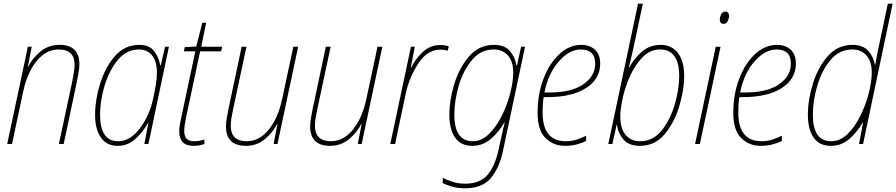

<svg xmlns="http://www.w3.org/2000/svg" viewBox="-20 -780 4855 1040"><path d="M19 0H45L105 -281Q126 -383 177 -447.5Q228 -512 298 -512Q384 -512 384 -429Q384 -410 380 -387.5Q376 -365 372 -342L299 0H325L396 -336Q401 -360 405.5 -386.5Q410 -413 410 -432Q410 -537 302 -537Q242 -537 198 -500Q154 -463 133 -419H131L152 -527H131Z M617 10Q673 10 715 -29Q757 -68 782 -115H784L762 0H784L895 -527H874L851 -426H848Q842 -466 816 -501.5Q790 -537 734 -537Q655 -537 602 -475.5Q549 -414 522 -326Q495 -238 495 -158Q495 -80 526.5 -35Q558 10 617 10ZM620 -15Q522 -15 522 -159Q522 -234 546.5 -316Q571 -398 618 -455Q665 -512 733 -512Q779 -512 804.5 -479Q830 -446 830 -387Q830 -357 824 -320.5Q818 -284 809 -244Q789 -151 736.5 -83Q684 -15 620 -15Z M1028 10Q1060 10 1087 0V-25Q1062 -15 1030 -15Q978 -15 978 -70Q978 -96 987 -140L1064 -502H1178L1183 -527H1070L1097 -657H1076L1043 -528L981 -525L976 -502H1038L961 -139Q951 -96 951 -68Q951 10 1028 10Z M1312 10Q1372 10 1416 -27.5Q1460 -65 1481 -109H1483L1462 0H1483L1595 -527H1569L1509 -247Q1488 -144 1437 -79.5Q1386 -15 1316 -15Q1230 -15 1230 -99Q1230 -118 1233.5 -140Q1237 -162 1242 -185L1315 -527H1289L1218 -192Q1213 -168 1208.5 -141.5Q1204 -115 1204 -96Q1204 10 1312 10Z M1768 10Q1828 10 1872 -27.5Q1916 -65 1937 -109H1939L1918 0H1939L2051 -527H2025L1965 -247Q1944 -144 1893 -79.5Q1842 -15 1772 -15Q1686 -15 1686 -99Q1686 -118 1689.5 -140Q1693 -162 1698 -185L1771 -527H1745L1674 -192Q1669 -168 1664.5 -141.5Q1660 -115 1660 -96Q1660 10 1768 10Z M2094 0H2120L2178 -274Q2197 -362 2246 -436.5Q2295 -511 2364 -511Q2390 -511 2405 -505L2411 -529Q2392 -536 2364 -536Q2309 -536 2268.5 -497Q2228 -458 2207 -413H2205L2227 -527H2206Z M2498 240Q2591 240 2637.5 186Q2684 132 2704 39L2824 -527H2803L2780 -426H2777Q2771 -469 2742.5 -503Q2714 -537 2656 -537Q2575 -537 2521.5 -475.5Q2468 -414 2441 -326Q2414 -238 2414 -158Q2414 -80 2445 -35Q2476 10 2538 10Q2596 10 2640 -28.5Q2684 -67 2712 -117H2714Q2708 -94 2702 -67Q2696 -40 2692 -21L2680 33Q2661 120 2620.5 167.5Q2580 215 2498 215Q2464 215 2432 205Q2400 195 2378 183V212Q2398 222 2429.5 231Q2461 240 2498 240ZM2541 -15Q2441 -15 2441 -159Q2441 -234 2465 -316Q2489 -398 2536.5 -455Q2584 -512 2655 -512Q2702 -512 2731 -480Q2760 -448 2760 -387Q2760 -339 2744 -276Q2728 -213 2698.5 -153.5Q2669 -94 2629 -54.5Q2589 -15 2541 -15Z M3040 10Q3075 10 3105.5 2Q3136 -6 3155 -17V-45Q3133 -34 3105.5 -24.5Q3078 -15 3045 -15Q2919 -15 2919 -171Q2919 -220 2925 -254H2945Q3078 -254 3154.5 -303Q3231 -352 3231 -436Q3231 -485 3202.5 -511Q3174 -537 3129 -537Q3064 -537 3010 -487Q2956 -437 2924 -353.5Q2892 -270 2892 -168Q2892 -74 2935 -32Q2978 10 3040 10ZM2929 -279Q2950 -383 3007 -447.5Q3064 -512 3126 -512Q3204 -512 3204 -435Q3204 -368 3140 -323.5Q3076 -279 2956 -279Z M3446 10Q3528 10 3581 -54Q3634 -118 3660 -206.5Q3686 -295 3686 -369Q3686 -449 3652 -493Q3618 -537 3559 -537Q3498 -537 3454.5 -498Q3411 -459 3388 -413H3386Q3392 -436 3398 -463Q3404 -490 3410 -515L3462 -760H3436L3275 0H3297L3320 -104H3322Q3327 -60 3356.5 -25Q3386 10 3446 10ZM3447 -15Q3398 -15 3369 -49Q3340 -83 3340 -148Q3340 -192 3354 -253.5Q3368 -315 3395.5 -374Q3423 -433 3463 -472.5Q3503 -512 3555 -512Q3659 -512 3659 -368Q3659 -299 3635.5 -216.5Q3612 -134 3565 -74.5Q3518 -15 3447 -15Z M3900 -651Q3914 -651 3921.5 -665.5Q3929 -680 3929 -693Q3929 -717 3909 -717Q3894 -717 3886.5 -702.5Q3879 -688 3879 -674Q3879 -651 3900 -651ZM3745 0H3771L3883 -527H3857Z M4100 10Q4135 10 4165.5 2Q4196 -6 4215 -17V-45Q4193 -34 4165.5 -24.5Q4138 -15 4105 -15Q3979 -15 3979 -171Q3979 -220 3985 -254H4005Q4138 -254 4214.5 -303Q4291 -352 4291 -436Q4291 -485 4262.5 -511Q4234 -537 4189 -537Q4124 -537 4070 -487Q4016 -437 3984 -353.5Q3952 -270 3952 -168Q3952 -74 3995 -32Q4038 10 4100 10ZM3989 -279Q4010 -383 4067 -447.5Q4124 -512 4186 -512Q4264 -512 4264 -435Q4264 -368 4200 -323.5Q4136 -279 4016 -279Z M4480 10Q4539 10 4582.5 -29Q4626 -68 4653 -117H4655L4633 0H4655L4815 -760H4789L4745 -551Q4738 -522 4732 -490Q4726 -458 4721 -429H4719Q4713 -470 4684 -503.5Q4655 -537 4598 -537Q4517 -537 4463.5 -475.5Q4410 -414 4383 -326Q4356 -238 4356 -158Q4356 -80 4387 -35Q4418 10 4480 10ZM4482 -15Q4383 -15 4383 -159Q4383 -234 4407 -316Q4431 -398 4478.5 -455Q4526 -512 4597 -512Q4644 -512 4673 -480Q4702 -448 4702 -387Q4702 -339 4686 -276Q4670 -213 4640.5 -153Q4611 -93 4571 -54Q4531 -15 4482 -15Z"/></svg>

Font: Noto Sans UI SemiCondensed Thin
Style: Italic
Weight: 250
Width: 4
Italic angle: -12°
Designer: Monotype Design Team
Foundry: Monotype Imaging Inc.
Version: Version 1.901